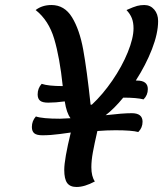

<svg xmlns="http://www.w3.org/2000/svg" viewBox="-20 -720 657 765"><path d="M569 -365Q569 -341 552 -324Q525 -331 471 -331Q436 -288 401 -261Q469 -269 505 -269Q548 -269 548 -235Q548 -211 531 -194Q505 -201 440 -201Q405 -201 368 -198Q356 -146 350 -113Q344 -80 344 -54Q344 -17 358 3Q317 25 285 25Q259 25 247.5 9Q236 -7 236 -43Q236 -85 262 -192Q255 -191 218.5 -186Q182 -181 149 -181Q126 -181 116.5 -189Q107 -197 107 -214Q107 -238 123 -256Q149 -247 219 -247Q231 -247 261 -249Q245 -270 238 -316Q201 -311 172 -311Q149 -311 139.5 -319Q130 -327 130 -344Q130 -368 146 -386Q172 -377 230 -377Q218 -491 196 -565Q174 -639 122 -680Q148 -700 185 -700Q237 -700 267 -651Q297 -602 311.5 -522.5Q326 -443 341 -303H346Q389 -343 427.5 -399Q466 -455 489 -511.5Q512 -568 512 -607Q512 -630 505.5 -647Q499 -664 484 -680Q513 -693 526.5 -696.5Q540 -700 555 -700Q579 -700 594.5 -682Q610 -664 610 -636Q610 -587 585.5 -524Q561 -461 521 -399H526Q569 -399 569 -365Z"/></svg>

Font: Lemonada Light
Style: Regular
Weight: 300
Designer: Mohamed Gaber (Arabic) Eduardo Tunni (Latin)
Foundry: Kief Type Foundry
Version: Version 3.006